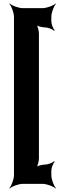

<svg xmlns="http://www.w3.org/2000/svg" viewBox="-20 -873 336 1085"><path d="M270 -753V-777C270 -801 284 -838 296 -851L294 -853C281 -841 244 -827 220 -827H109C85 -827 48 -841 35 -853L33 -851C45 -838 59 -801 59 -777V116C59 140 45 177 33 190L35 192C48 180 85 166 109 166H220C244 166 281 180 294 192L296 190C284 177 270 140 270 116V92C270 76 280 50 289 41L286 38C277 47 251 57 235 57C219 57 190 64 181 73L184 76C193 67 200 38 200 22V-683C200 -699 193 -728 184 -737L181 -734C190 -725 219 -718 235 -718C251 -718 277 -708 286 -699L289 -702C280 -711 270 -737 270 -753Z"/></svg>

Font: Asimov
Style: Edge
Weight: 500
Designer: Google
Version: Version 2.000980: 2014